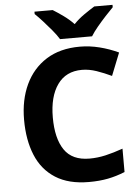

<svg xmlns="http://www.w3.org/2000/svg" viewBox="-62 -982 760 1039"><g transform="rotate(-5 318.5 -462.0)"><path d="M393 -598Q306 -598 260 -533Q214 -468 214 -355Q214 -241 256.5 -178.5Q299 -116 393 -116Q437 -116 480.5 -126Q524 -136 575 -154V-27Q528 -8 482 1Q436 10 379 10Q269 10 197.5 -35.5Q126 -81 92 -163.5Q58 -246 58 -356Q58 -464 97 -547Q136 -630 210.5 -677Q285 -724 393 -724Q446 -724 499.5 -710.5Q553 -697 602 -674L553 -551Q513 -570 472.5 -584Q432 -598 393 -598ZM290 -774Q276 -797 253.5 -824Q231 -851 207.5 -877Q184 -903 165 -921V-934H264Q290 -918 320 -896.5Q350 -875 376 -848Q402 -875 433 -896.5Q464 -918 490 -934H589V-921Q571 -903 547 -877Q523 -851 500.5 -824Q478 -797 464 -774Z"/></g></svg>

Font: Noto Sans Kannada
Style: Bold
Weight: 700
Designer: Jelle Bosma - Monotype Design Team
Foundry: Monotype Imaging Inc.
Version: Version 2.005; ttfautohint (v1.8.4.7-5d5b)